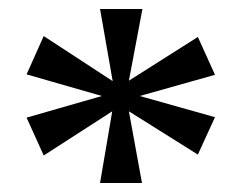

<svg xmlns="http://www.w3.org/2000/svg" viewBox="-20 -780 540 426"><path d="M202 -374 229 -533 77 -435 39 -519 206 -567 39 -615 77 -700 230 -600 202 -760H296L266 -601L419 -698L457 -614L290 -567L457 -520L419 -437L266 -533L295 -374Z"/></svg>

Font: Noto Serif Khmer Medium
Style: Regular
Weight: 500
Version: Version 2.003